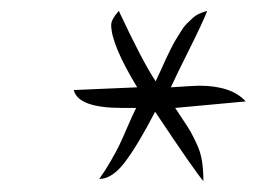

<svg xmlns="http://www.w3.org/2000/svg" viewBox="-20 -738 473 354"><path d="M163 -408Q175 -425 185 -442.5Q195 -460 200.5 -471.5Q206 -483 215 -504Q224 -525 231 -539H205Q124 -539 116 -572Q135 -573 233 -577Q185 -656 185 -692Q185 -702 199 -718Q242 -626 267 -588Q270 -594 276.5 -608.5Q283 -623 286 -629.5Q289 -636 295 -648Q301 -660 304.5 -665.5Q308 -671 313.5 -680Q319 -689 324 -694Q329 -699 335 -704.5Q341 -710 348 -713Q355 -716 362 -718Q355 -699 329 -647Q303 -595 295 -577Q340 -580 347 -580Q407 -580 433 -551L303 -539Q306 -534 316.5 -518.5Q327 -503 331.5 -495Q336 -487 343 -472Q350 -457 352.5 -440.5Q355 -424 355 -404Q338 -424 266 -532Q235 -472 211 -440Q187 -408 163 -408Z"/></svg>

Font: Dancing Script
Style: Regular
Weight: 400
Designer: Pablo Impallari
Foundry: Pablo Impallari. www.impallari.com
Version: Version 1.002